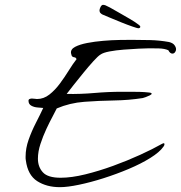

<svg xmlns="http://www.w3.org/2000/svg" viewBox="-20 -759 749 795"><path d="M228 16Q173 16 134 -9Q95 -34 87 -95Q86 -99 86 -103Q86 -107 86 -111Q86 -145 98.5 -180.5Q111 -216 128.5 -250Q146 -284 159 -312Q150 -313 135.5 -314Q121 -315 109.5 -321.5Q98 -328 98 -342Q98 -347 102.5 -349Q107 -351 112 -351Q118 -351 124 -350Q130 -349 133 -349Q161 -349 184.5 -367.5Q208 -386 228 -413Q248 -440 265 -467.5Q282 -495 297 -514Q294 -521 289 -521.5Q284 -522 280 -524.5Q276 -527 274 -539Q272 -555 291 -565Q310 -575 341 -581Q372 -587 407.5 -590Q443 -593 474.5 -593.5Q506 -594 525 -594Q563 -594 602 -593Q641 -592 680 -585Q696 -581 702.5 -572Q709 -563 709 -555Q709 -548 704.5 -542.5Q700 -537 694 -537Q684 -537 677 -551Q661 -558 637.5 -558.5Q614 -559 598 -559Q583 -559 554 -557.5Q525 -556 492.5 -553.5Q460 -551 433.5 -546Q407 -541 396 -533Q386 -527 366.5 -505.5Q347 -484 325 -457Q303 -430 284 -406Q265 -382 256 -370Q314 -369 371 -374Q428 -379 486 -379H523Q541 -379 559.5 -378.5Q578 -378 596 -376Q608 -375 608 -371Q608 -368 600 -364Q592 -360 583.5 -357Q575 -354 571 -353Q514 -344 452 -343Q390 -342 329.5 -337.5Q269 -333 215 -310Q211 -301 198.5 -278Q186 -255 172 -225Q158 -195 147.5 -163Q137 -131 137 -102Q137 -68 157.5 -45.5Q178 -23 231 -23Q276 -23 333 -37Q390 -51 449 -72.5Q508 -94 560.5 -118Q613 -142 650 -163Q656 -166 658 -166Q661 -166 661 -162Q661 -157 657 -152Q641 -129 602.5 -105Q564 -81 513 -59.5Q462 -38 408.5 -21Q355 -4 307 6Q259 16 228 16ZM552 -642Q549 -642 528.5 -649Q508 -656 482 -666.5Q456 -677 433.5 -686.5Q411 -696 404 -699Q400 -701 396 -705Q392 -709 392 -716Q392 -721 396 -729.5Q400 -738 406 -739Q411 -739 416.5 -737Q422 -735 435 -728Q449 -720 472 -707Q495 -694 518 -680.5Q541 -667 555 -656Q557 -655 558.5 -653Q560 -651 561 -649Q561 -642 552 -642Z"/></svg>

Font: Hurricane
Style: Regular
Weight: 400
Designer: Robert E. Leuschke
Foundry: Robert E. Leuschke
Version: Version 1.010; ttfautohint (v1.8.3)